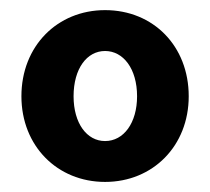

<svg xmlns="http://www.w3.org/2000/svg" viewBox="-20 -734 416 381"><path d="M188.5 -373C283.2 -373 354.5 -444.3 354.5 -543C354.5 -642.6 284.2 -713.9 188.5 -713.9C93.8 -713.9 22.5 -642.6 22.5 -543C22.5 -444.3 93.8 -373 188.5 -373ZM188.5 -454.1C152.3 -454.1 126 -489.3 126 -543C126 -597.7 152.3 -632.8 188.5 -632.8C224.6 -632.8 252 -597.7 252 -543C252 -490.2 225.6 -454.1 188.5 -454.1Z"/></svg>

Font: Ed Sans Neue
Style: Bold
Weight: 700
Designer: Stephen Hutchings
Version: Version 1.004;PS 001.004;hotconv 1.0.88;makeotf.lib2.5.64775